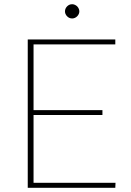

<svg xmlns="http://www.w3.org/2000/svg" viewBox="-20 -890 622 910"><path d="M527.5 -23.5 526.5 0H111.5V-703H526.5V-679.5H139V-368H465.5V-345H139V-23.5ZM356 -836Q356 -829.5 353.2 -823.5Q350.5 -817.5 345.8 -812.8Q341 -808 334.8 -805.2Q328.5 -802.5 322 -802.5Q308 -802.5 298 -812.8Q288 -823 288 -836Q288 -849.5 298 -859.8Q308 -870 322 -870Q328.5 -870 334.8 -867.2Q341 -864.5 345.8 -859.8Q350.5 -855 353.2 -848.8Q356 -842.5 356 -836Z"/></svg>

Font: Lato ExtraLight
Style: Regular
Weight: 275
Designer: Lukasz Dziedzic with Adam Twardoch and Botio Nikoltchev
Foundry: tyPoland Lukasz Dziedzic
Version: Version 2.015; 2015-08-06; http://www.latofonts.com/